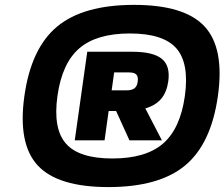

<svg xmlns="http://www.w3.org/2000/svg" viewBox="-20 -740 912 780"><path d="M865.2 -350.1Q837.9 -155.8 732.2 -67.9Q626.5 20 420.4 20Q214.4 20 133.1 -68.1Q51.8 -156.2 79.1 -350.1Q106.4 -544.4 212.4 -632.3Q318.4 -720.2 524.4 -720.2Q730.5 -720.2 811.5 -632.1Q892.6 -543.9 865.2 -350.1ZM247.8 -156.7Q300.8 -96.2 436.5 -96.2Q572.3 -96.2 642.3 -156.7Q712.4 -217.3 731 -350.1Q749.5 -482.9 696.5 -543.5Q643.6 -604 507.8 -604Q372.1 -604 302 -543.5Q231.9 -482.9 213.4 -350.1Q194.8 -217.3 247.8 -156.7ZM571.3 -299.8H570.3L637.7 -169.9H505.9L451.7 -289.1H421.4L404.8 -169.9H283.7L334.5 -529.8H516.6Q602.1 -529.8 637.2 -501.2Q672.4 -472.7 663.6 -409.2Q657.2 -365.2 634.8 -338.6Q612.3 -312 571.3 -299.8ZM443.8 -445.8 433.6 -373H493.7Q515.6 -373 526.4 -381.3Q537.1 -389.6 539.6 -409.2Q542 -428.7 533.7 -437.3Q525.4 -445.8 503.9 -445.8Z"/></svg>

Font: Fivo Sans Black
Style: Regular
Weight: 900
Designer: Alexander Slobzheninov
Foundry: Alexander Slobzheninov
Version: 1.0